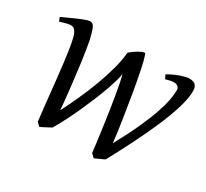

<svg xmlns="http://www.w3.org/2000/svg" viewBox="-104 -610 839 783"><g transform="rotate(30 315.0 -218.5)"><path d="M624 -419.9Q624 -406.7 621.6 -389.6Q619.1 -372.6 612.5 -348.6Q606 -324.7 594.2 -292.7Q582.5 -260.7 563.7 -218.5Q544.9 -176.3 518.3 -122.6Q491.7 -68.8 455.1 -1Q450.7 1.5 445.1 4.2Q439.5 6.8 433.1 9.5Q426.8 12.2 420.9 15.1Q415 18.1 410.2 20L394 4.9Q390.6 -22.5 386.5 -54.4Q382.3 -86.4 377.7 -119.4Q373 -152.3 368.2 -184.8Q363.3 -217.3 358.4 -246.1Q353.5 -274.9 348.9 -298.3Q344.2 -321.8 339.8 -336.9Q339.4 -326.7 333.5 -305.9Q327.6 -285.2 317.9 -257.3Q308.1 -229.5 294.9 -197.3Q281.7 -165 266.6 -131.3Q251.5 -97.7 235.1 -65.2Q218.8 -32.7 202.1 -4.9Q197.8 -2.4 191.7 0.7Q185.5 3.9 178.7 7.6Q171.9 11.2 165.3 14.6Q158.7 18.1 153.8 20L138.2 4.9Q134.8 -22.5 131.1 -55.9Q127.4 -89.4 123.8 -124.8Q120.1 -160.2 116.2 -195.8Q112.3 -231.4 108.4 -263.2Q104.5 -294.9 100.3 -321Q96.2 -347.2 91.8 -363.8Q88.9 -377 84.7 -384.8Q80.6 -392.6 75.9 -397Q71.3 -401.4 66.4 -402.6Q61.5 -403.8 57.1 -403.8Q52.7 -403.8 44.9 -402.1Q37.1 -400.4 28.8 -397.9Q19.5 -395.5 8.8 -392.1L2 -410.2Q22.5 -419.4 41 -428Q59.6 -436.5 74.7 -442.9Q89.8 -449.2 101.3 -453.1Q112.8 -457 119.1 -457Q132.8 -457 139.6 -441.2Q146.5 -425.3 154.8 -390.1Q157.7 -376.5 161.6 -351.8Q165.5 -327.1 169.7 -296.9Q173.8 -266.6 177.7 -233.6Q181.6 -200.7 185.1 -170.9Q188.5 -141.1 190.7 -117.2Q192.9 -93.3 193.8 -81.1Q213.4 -119.1 233.9 -164.3Q254.4 -209.5 271.5 -255.4Q288.6 -301.3 300 -344.5Q311.5 -387.7 314 -421.9Q321.3 -428.2 329.8 -434.6Q338.4 -440.9 346.9 -445.8Q355.5 -450.7 363 -453.9Q370.6 -457 376 -457Q377.9 -457 380.9 -449Q383.8 -440.9 387.2 -427.7Q390.6 -414.6 394.3 -397.2Q397.9 -379.9 401.4 -361.8L408.2 -325.7Q411.6 -307.6 414.1 -293Q417.5 -270 422.1 -242.2Q426.8 -214.4 431.4 -185.1Q436 -155.8 440.2 -126.5Q444.3 -97.2 446.8 -71.8Q483.4 -139.2 506.6 -190.4Q529.8 -241.7 542.7 -280Q555.7 -318.4 560.3 -345Q564.9 -371.6 564.9 -390.1Q564.9 -400.4 557.9 -406.2Q550.8 -412.1 538.1 -412.1Q531.2 -412.1 521.5 -410.2Q511.7 -408.2 501 -404.8L492.2 -422.9Q508.8 -432.6 523.9 -439.2Q539.1 -445.8 551 -449.7Q563 -453.6 571.3 -455.3Q579.6 -457 583 -457Q591.3 -457 598.6 -455.8Q606 -454.6 611.6 -450.7Q617.2 -446.8 620.6 -439.5Q624 -432.1 624 -419.9Z"/></g></svg>

Font: Gentium Plus Phon
Style: Italic
Weight: 400
Italic angle: -8°
Designer: J. Victor Gaultney, Annie Olsen, Iska Routamaa, Becca Hirsbrunner
Foundry: SIL International
Version: Version 5.000